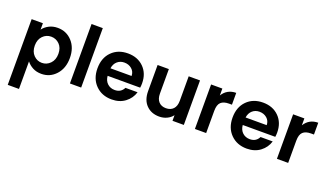

<svg xmlns="http://www.w3.org/2000/svg" viewBox="-87 -1361 3833 2246"><g transform="rotate(20 1829.5 -238.0)"><path d="M209 -474Q236 -512 283.5 -537.5Q331 -563 392 -563Q501 -563 573 -484.5Q645 -406 645 -279Q645 -151 572.5 -71Q500 9 392 9Q331 9 284.5 -16Q238 -41 209 -79V264H69V-554H209ZM355 -440Q295 -440 252 -396Q209 -352 209 -277Q209 -202 252 -158Q295 -114 355 -114Q415 -114 458.5 -159Q502 -204 502 -279Q502 -354 459 -397Q416 -440 355 -440Z M747 0V-740H887V0Z M1263 -448Q1212 -448 1176 -416.5Q1140 -385 1132 -329H1395Q1394 -383 1356 -415.5Q1318 -448 1263 -448ZM1526 -174Q1502 -94 1434 -42.5Q1366 9 1267 9Q1145 9 1067 -69.5Q989 -148 989 -277Q989 -407 1066 -485Q1143 -563 1267 -563Q1388 -563 1464 -487.5Q1540 -412 1540 -289Q1540 -259 1536 -235H1131Q1136 -175 1173 -141Q1210 -107 1264 -107Q1342 -107 1375 -174Z M2165 -554V0H2024V-70Q1997 -34 1953.5 -13.5Q1910 7 1859 7Q1760 7 1698.5 -55.5Q1637 -118 1637 -229V-554H1777V-249Q1777 -183 1810 -147.5Q1843 -112 1900 -112Q1958 -112 1991 -147.5Q2024 -183 2024 -249V-554Z M2443 -276V0H2303V-554H2443V-468Q2501 -562 2613 -562V-415H2576Q2510 -415 2476.5 -384Q2443 -353 2443 -276Z M2945 -448Q2894 -448 2858 -416.5Q2822 -385 2814 -329H3077Q3076 -383 3038 -415.5Q3000 -448 2945 -448ZM3208 -174Q3184 -94 3116 -42.5Q3048 9 2949 9Q2827 9 2749 -69.5Q2671 -148 2671 -277Q2671 -407 2748 -485Q2825 -563 2949 -563Q3070 -563 3146 -487.5Q3222 -412 3222 -289Q3222 -259 3218 -235H2813Q2818 -175 2855 -141Q2892 -107 2946 -107Q3024 -107 3057 -174Z M3464 -276V0H3324V-554H3464V-468Q3522 -562 3634 -562V-415H3597Q3531 -415 3497.5 -384Q3464 -353 3464 -276Z"/></g></svg>

Font: SVN-Poppins SemiBold
Style: Regular
Weight: 600
Designer: Ninad Kale (Devanagari), Jonny Pinhorn (Latin)
Foundry: Indian Type Foundry
Version: Version 3.002 2017